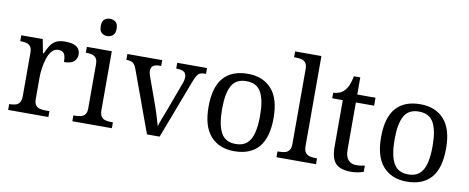

<svg xmlns="http://www.w3.org/2000/svg" viewBox="-66 -1054 3318 1358"><g transform="rotate(10 1593.0 -375.0)"><path d="M33 0V-42H36Q59 -42 77.5 -47Q96 -52 107 -67.5Q118 -83 118 -114V-426Q118 -456 106.5 -470.5Q95 -485 76.5 -489.5Q58 -494 36 -494H33V-536H187L206 -437H211Q224 -467 239 -492Q254 -517 279 -531.5Q304 -546 348 -546Q403 -546 429.5 -527Q456 -508 456 -473Q456 -442 434.5 -422Q413 -402 363 -402Q363 -430 358 -447Q353 -464 341.5 -472Q330 -480 310 -480Q282 -480 263 -458Q244 -436 233 -402Q222 -368 217 -331.5Q212 -295 212 -266V-109Q212 -80 223.5 -65.5Q235 -51 253.5 -46.5Q272 -42 294 -42H322V0Z M494 0V-42H507Q529 -42 547.5 -46.5Q566 -51 577.5 -65.5Q589 -80 589 -109V-426Q589 -456 577.5 -470.5Q566 -485 547.5 -489.5Q529 -494 507 -494H504V-536H683V-114Q683 -83 694 -67.5Q705 -52 724 -47Q743 -42 765 -42H778V0ZM632 -636Q608 -636 591.5 -650Q575 -664 575 -698Q575 -733 591.5 -746.5Q608 -760 632 -760Q655 -760 672 -746.5Q689 -733 689 -698Q689 -664 672 -650Q655 -636 632 -636Z M869 -441Q862 -462 852.5 -473.5Q843 -485 829.5 -489.5Q816 -494 795 -494V-536H1045V-494H1032Q1002 -494 987 -482.5Q972 -471 972 -446Q972 -438 974 -429Q976 -420 980 -409L1048 -220Q1057 -196 1066 -167.5Q1075 -139 1082.5 -113.5Q1090 -88 1095 -70Q1100 -91 1116 -131Q1132 -171 1145 -207L1217 -402Q1222 -414 1224 -425.5Q1226 -437 1226 -445Q1226 -471 1209.5 -482.5Q1193 -494 1160 -494H1153V-536H1367V-494H1355Q1336 -494 1323.5 -488Q1311 -482 1301 -465Q1291 -448 1279 -416L1121 0H1030Z M1657 10Q1549 10 1487 -59Q1425 -128 1425 -269Q1425 -409 1484.5 -477.5Q1544 -546 1660 -546Q1768 -546 1830 -477.5Q1892 -409 1892 -269Q1892 -128 1832.5 -59Q1773 10 1657 10ZM1659 -42Q1709 -42 1739 -67.5Q1769 -93 1782 -144Q1795 -195 1795 -269Q1795 -381 1764 -437Q1733 -493 1658 -493Q1583 -493 1552.5 -437Q1522 -381 1522 -269Q1522 -157 1553 -99.5Q1584 -42 1659 -42Z M1960 0V-42H1973Q1996 -42 2014.5 -47Q2033 -52 2044 -67.5Q2055 -83 2055 -114V-650Q2055 -680 2043.5 -694.5Q2032 -709 2013.5 -713.5Q1995 -718 1973 -718H1960V-760H2149V-114Q2149 -83 2160 -67.5Q2171 -52 2190 -47Q2209 -42 2231 -42H2244V0Z M2497 10Q2421 10 2386.5 -24.5Q2352 -59 2352 -145V-479H2276V-519Q2294 -519 2316 -526.5Q2338 -534 2354 -551Q2371 -569 2382 -595Q2393 -621 2400 -659H2446V-536H2577V-479H2446V-142Q2446 -91 2467 -67Q2488 -43 2522 -43Q2540 -43 2555 -45Q2570 -47 2586 -50V-6Q2573 0 2547 5Q2521 10 2497 10Z M2896 10Q2788 10 2726 -59Q2664 -128 2664 -269Q2664 -409 2723.5 -477.5Q2783 -546 2899 -546Q3007 -546 3069 -477.5Q3131 -409 3131 -269Q3131 -128 3071.5 -59Q3012 10 2896 10ZM2898 -42Q2948 -42 2978 -67.5Q3008 -93 3021 -144Q3034 -195 3034 -269Q3034 -381 3003 -437Q2972 -493 2897 -493Q2822 -493 2791.5 -437Q2761 -381 2761 -269Q2761 -157 2792 -99.5Q2823 -42 2898 -42Z"/></g></svg>

Font: Noto Serif Lao
Style: Regular
Weight: 400
Designer: Monotype Design Team
Foundry: Monotype Imaging Inc.
Version: Version 2.003